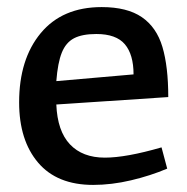

<svg xmlns="http://www.w3.org/2000/svg" viewBox="-20 -512 527 542"><path d="M436 -96 452 -36Q405 -16 350 -3Q295 10 243 10Q141 10 87.5 -53Q34 -116 34 -223Q34 -345 95 -418.5Q156 -492 267 -492Q339 -492 380.5 -463.5Q422 -435 438.5 -379.5Q455 -324 455 -238L139 -217Q142 -142 177.5 -104.5Q213 -67 276 -67Q336 -67 436 -96ZM139 -283 357 -302Q357 -358 332.5 -387Q308 -416 252 -416Q212 -416 189 -404Q166 -392 154.5 -363.5Q143 -335 139 -283Z"/></svg>

Font: Enriqueta Medium
Style: Regular
Weight: 500
Designer: Viviana Monsalve, Gustavo Ibarra
Foundry: 72Puntos
Version: Version 2.000